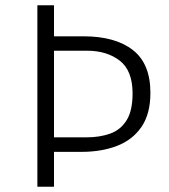

<svg xmlns="http://www.w3.org/2000/svg" viewBox="-20 -707 640 727"><path d="M184.5 -687V-569.5H296.5Q416 -569.5 482.8 -517.8Q549.5 -466 549.5 -355.5Q549.5 -275.5 515.5 -226.2Q481.5 -177 422.8 -154.5Q364 -132 289.5 -132H184.5V0H121.5V-687ZM309 -515H184.5V-187H307.5Q358 -187 397.5 -201.2Q437 -215.5 459.5 -251.8Q482 -288 482 -353Q482 -440 433.2 -477.5Q384.5 -515 309 -515Z"/></svg>

Font: Fira Code Light Light
Style: Regular
Weight: 300
Monospace: yes
Version: Version 5.002